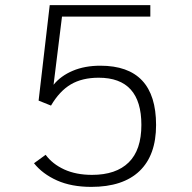

<svg xmlns="http://www.w3.org/2000/svg" viewBox="-20 -720 750 751"><path d="M337 11Q259.5 11 203 -14.2Q146.5 -39.5 113 -81.5L158.5 -114.5Q185 -78.5 231.2 -57.2Q277.5 -36 340 -36Q434 -36 483.5 -84.8Q533 -133.5 533 -231.5Q533 -416 366 -416Q301.5 -416 257.2 -390Q213 -364 179.5 -307L131 -326.5L174.5 -700H568V-655H222.5L189.5 -388.5Q218 -423.5 264.8 -443.2Q311.5 -463 372.5 -463Q590.5 -463 590.5 -231Q590.5 -113 525.8 -51Q461 11 337 11Z"/></svg>

Font: League Mono UltraLight
Style: Regular
Weight: 200
Width: 6
Designer: Tyler Finck
Foundry: The League of Moveable Type / Tyler Finck
Version: Version 2.210